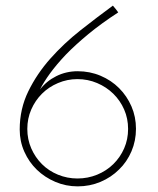

<svg xmlns="http://www.w3.org/2000/svg" viewBox="-20 -654 560 682"><path d="M403 -52Q375 -24 337 -8Q299 8 256 8Q214 8 176.5 -8Q139 -24 111 -51Q83 -78 66.5 -115Q50 -152 50 -194Q50 -267 80.5 -329.5Q111 -392 159 -446Q207 -500 266 -546.5Q325 -593 381 -634Q386 -628 391 -622Q396 -616 400 -610Q340 -571 294 -533Q248 -495 214 -460Q180 -424 157.5 -393Q135 -362 122 -336Q145 -366 180 -383.5Q215 -401 256 -401Q299 -401 337 -385Q375 -369 403 -341Q431 -313 447 -276Q463 -239 463 -196.5Q463 -154 447 -116.5Q431 -79 403 -52ZM129 -71Q153 -47 186 -33.5Q219 -20 255 -20Q292 -20 325 -33.5Q358 -47 382.5 -71Q407 -95 421 -127Q435 -159 435 -196Q435 -233 421 -265Q407 -297 382.5 -321Q358 -345 325 -359Q292 -373 255 -373Q219 -373 186 -359Q153 -345 129 -321Q105 -297 91 -265Q77 -233 77 -196Q77 -159 91 -127Q105 -95 129 -71Z"/></svg>

Font: Josefin Slab Light
Style: Regular
Weight: 300
Designer: Santiago Orozco
Foundry: Typemade
Version: Version 2.000